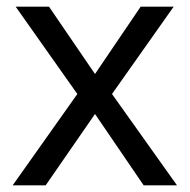

<svg xmlns="http://www.w3.org/2000/svg" viewBox="-20 -556 569 576"><path d="M212 -274 27 -536H127L265 -334L402 -536H501L316 -274L511 0H411L265 -214L117 0H18Z"/></svg>

Font: binaryvertical115
Style: Book
Weight: 400
Designer: Jelle Bosma - Monotype Design Team
Foundry: Monotype Imaging Inc.
Version: Version 2.003